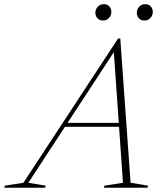

<svg xmlns="http://www.w3.org/2000/svg" viewBox="-86 -874 763 894"><path d="M205 -283.5 211.5 -302H488.5L482 -283.5ZM522 -23 603.5 -9.5 600.5 0H397.5L400.5 -9.5L486.5 -23L443 -646.5H454L46 -23L127 -9.5L124 0H-66L-63.5 -9.5L23 -23L464 -695H474ZM393 -778.5Q376.5 -778.5 367.2 -789.5Q358 -800.5 358 -814.5Q358 -825 362.8 -834Q367.5 -843 376.5 -848.8Q385.5 -854.5 397.5 -854.5Q414 -854.5 423.2 -843.8Q432.5 -833 432.5 -818.5Q432.5 -808.5 427.8 -799.2Q423 -790 414.2 -784.2Q405.5 -778.5 393 -778.5ZM586 -778.5Q569.5 -778.5 560.2 -789.5Q551 -800.5 551 -814.5Q551 -825 555.8 -834Q560.5 -843 569.5 -848.8Q578.5 -854.5 590.5 -854.5Q607 -854.5 616.2 -843.8Q625.5 -833 625.5 -818.5Q625.5 -808.5 620.8 -799.2Q616 -790 607.2 -784.2Q598.5 -778.5 586 -778.5Z"/></svg>

Font: Newsreader 36pt ExtraLight
Style: Italic
Weight: 250
Italic angle: -17°
Designer: Hugues Gentile
Foundry: Production Type
Version: Version 1.003